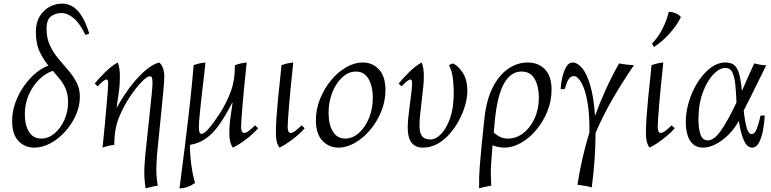

<svg xmlns="http://www.w3.org/2000/svg" viewBox="-20 -800 4259 1060"><path d="M237 -640Q237 -589 255.5 -549.5Q274 -510 301.5 -477Q329 -444 356.5 -412.5Q384 -381 402.5 -345.5Q421 -310 421 -266Q421 -215 399 -165Q377 -115 340 -74Q303 -33 258.5 -9Q214 15 169 15Q117 15 82 -21.5Q47 -58 47 -132Q47 -186 65.5 -235.5Q84 -285 113.5 -326.5Q143 -368 178 -397Q213 -426 247 -438Q219 -472 198.5 -515.5Q178 -559 178 -624Q178 -675 199 -709.5Q220 -744 253 -762Q286 -780 323 -780Q350 -780 376 -767Q402 -754 426.5 -718.5Q451 -683 473 -615L452 -607Q421 -671 387 -699.5Q353 -728 318 -728Q287 -728 262 -710Q237 -692 237 -640ZM117 -168Q117 -110 140 -72.5Q163 -35 208 -35Q247 -35 280.5 -63Q314 -91 335 -137Q356 -183 356 -236Q356 -276 344 -306Q332 -336 312.5 -360.5Q293 -385 272 -409Q234 -397 198.5 -363.5Q163 -330 140 -279.5Q117 -229 117 -168Z M546 15Q548 -6 552 -43.5Q556 -81 560 -126Q564 -171 568 -214.5Q572 -258 574.5 -292Q577 -326 577 -341Q577 -361 568 -361Q554 -361 519 -323L503 -339Q529 -371 562.5 -403.5Q596 -436 630 -455Q636 -442 639 -421.5Q642 -401 642 -376Q642 -337 637 -298Q632 -259 624 -208H626Q665 -278 707 -331Q749 -384 788.5 -416Q828 -448 859 -455Q873 -444 880 -423Q887 -402 887 -376Q887 -355 882 -300Q877 -245 869 -167Q861 -89 852 2Q846 55 843.5 112Q841 169 851 225Q816 230 784 240Q774 180 777.5 119Q781 58 788 0Q797 -83 804.5 -154.5Q812 -226 817 -275Q822 -324 822 -341Q822 -362 819 -370.5Q816 -379 808 -379Q792 -379 761.5 -347.5Q731 -316 696 -264Q663 -215 637 -152Q611 -89 611 0Q578 3 546 15Z M971 240Q990 92 1003 -11Q1016 -114 1023.5 -183.5Q1031 -253 1036 -299Q1041 -345 1043.5 -377.5Q1046 -410 1049 -440Q1081 -452 1114 -455Q1110 -410 1103.5 -357.5Q1097 -305 1091.5 -254Q1086 -203 1082 -162.5Q1078 -122 1078 -99Q1078 -78 1081.5 -69.5Q1085 -61 1092 -61Q1108 -61 1134.5 -92.5Q1161 -124 1195 -176Q1227 -226 1252 -289Q1277 -352 1277 -440Q1309 -452 1342 -455Q1340 -434 1336 -396.5Q1332 -359 1327.5 -314Q1323 -269 1319.5 -225.5Q1316 -182 1313.5 -148Q1311 -114 1311 -99Q1311 -88 1314.5 -77Q1318 -66 1328 -66Q1338 -66 1353.5 -77.5Q1369 -89 1388 -108L1405 -92Q1377 -60 1338 -30.5Q1299 -1 1266 15Q1246 -11 1246 -64Q1246 -103 1251 -142Q1256 -181 1264 -233H1262Q1226 -163 1192 -114Q1158 -65 1119 -37Q1080 -9 1029 0Q1028 27 1031.5 67.5Q1035 108 1042 147Q1049 186 1057 210Q1014 240 971 240Z M1645 -108 1662 -92Q1634 -60 1595 -30.5Q1556 -1 1523 15Q1503 -11 1503 -64Q1503 -104 1506.5 -153.5Q1510 -203 1515 -255Q1520 -307 1525.5 -355Q1531 -403 1534 -440Q1566 -452 1599 -455Q1597 -434 1593 -396.5Q1589 -359 1584.5 -314Q1580 -269 1576.5 -225.5Q1573 -182 1570.5 -148Q1568 -114 1568 -99Q1568 -88 1571.5 -77Q1575 -66 1585 -66Q1595 -66 1610.5 -77.5Q1626 -89 1645 -108Z M1848 15Q1797 15 1760.5 -22.5Q1724 -60 1724 -137Q1724 -197 1747 -254Q1770 -311 1807.5 -356.5Q1845 -402 1891 -428.5Q1937 -455 1983 -455Q2036 -455 2072 -417Q2108 -379 2108 -302Q2108 -241 2084.5 -184Q2061 -127 2023 -82Q1985 -37 1939 -11Q1893 15 1848 15ZM1886 -35Q1927 -35 1962 -66.5Q1997 -98 2018 -150Q2039 -202 2038 -263Q2038 -302 2028 -334Q2018 -366 1998 -385.5Q1978 -405 1945 -405Q1904 -405 1869.5 -373Q1835 -341 1814.5 -289.5Q1794 -238 1794 -177Q1794 -112 1818 -73.5Q1842 -35 1886 -35Z M2480 -450Q2507 -439 2533.5 -400.5Q2560 -362 2560 -297Q2560 -262 2548.5 -220.5Q2537 -179 2515 -137.5Q2493 -96 2463 -61.5Q2433 -27 2395.5 -6Q2358 15 2315 15Q2231 15 2231 -95Q2231 -121 2234.5 -155Q2238 -189 2243 -225Q2248 -261 2251.5 -291.5Q2255 -322 2255 -341Q2255 -361 2246 -361Q2232 -361 2197 -323L2181 -339Q2207 -371 2240.5 -403.5Q2274 -436 2308 -455Q2314 -442 2317 -421.5Q2320 -401 2320 -376Q2320 -354 2316.5 -318Q2313 -282 2308 -242.5Q2303 -203 2299.5 -167.5Q2296 -132 2296 -109Q2296 -75 2304.5 -58Q2313 -41 2327 -35.5Q2341 -30 2355 -30Q2386 -30 2415.5 -60.5Q2445 -91 2465 -148Q2485 -205 2485 -285Q2485 -326 2480.5 -365.5Q2476 -405 2459 -441Z M2893 -455Q2952 -455 2988.5 -417.5Q3025 -380 3025 -305Q3025 -242 3001.5 -184.5Q2978 -127 2940 -82Q2902 -37 2856 -11Q2810 15 2765 15Q2754 15 2736 12.5Q2718 10 2699 2Q2699 11 2698 19Q2694 65 2691 111Q2688 157 2692 225Q2676 228 2658.5 231.5Q2641 235 2625 240Q2624 180 2628.5 120.5Q2633 61 2639 1L2654 -143Q2665 -248 2700.5 -317.5Q2736 -387 2786.5 -421Q2837 -455 2893 -455ZM2711 -124Q2710 -109 2708.5 -95Q2707 -81 2706 -68Q2722 -54 2740 -44.5Q2758 -35 2784 -35Q2830 -35 2868.5 -64.5Q2907 -94 2931 -145.5Q2955 -197 2955 -262Q2955 -321 2932.5 -363Q2910 -405 2859 -405Q2799 -405 2761.5 -337Q2724 -269 2711 -124Z M3398 -450Q3415 -446 3439.5 -443.5Q3464 -441 3480 -440Q3414 -344 3360 -250Q3306 -156 3268 -66Q3268 -1 3263 74Q3258 149 3247 235Q3234 230 3210 226Q3186 222 3168 220Q3179 148 3195.5 75.5Q3212 3 3234 -69Q3235 -159 3226 -219Q3217 -279 3203 -314.5Q3189 -350 3174.5 -365Q3160 -380 3150 -380Q3131 -380 3119.5 -363Q3108 -346 3098 -308H3075Q3077 -342 3085 -375.5Q3093 -409 3107 -432Q3121 -455 3141 -455Q3167 -455 3193 -425Q3219 -395 3238.5 -329.5Q3258 -264 3265 -160Q3291 -232 3324 -305Q3357 -378 3398 -450Z M3688 -108 3705 -92Q3677 -60 3638 -30.5Q3599 -1 3566 15Q3546 -11 3546 -64Q3546 -104 3549.5 -153.5Q3553 -203 3558 -255Q3563 -307 3568.5 -355Q3574 -403 3577 -440Q3609 -452 3642 -455Q3640 -434 3636 -396.5Q3632 -359 3627.5 -314Q3623 -269 3619.5 -225.5Q3616 -182 3613.5 -148Q3611 -114 3611 -99Q3611 -88 3614.5 -77Q3618 -66 3628 -66Q3638 -66 3653.5 -77.5Q3669 -89 3688 -108ZM3672 -734Q3689 -735 3708.5 -727.5Q3728 -720 3739 -706Q3718 -661 3676.5 -615Q3635 -569 3590 -540L3580 -560Q3616 -597 3639 -644Q3662 -691 3672 -734Z M4210 -440Q4208 -435 4195 -408.5Q4182 -382 4163 -344Q4144 -306 4124 -265Q4104 -224 4086 -190Q4092 -132 4102 -96Q4112 -60 4130 -60Q4147 -60 4158 -88.5Q4169 -117 4179 -162H4202Q4200 -122 4192.5 -81.5Q4185 -41 4170.5 -13Q4156 15 4132 15Q4104 15 4086 -27Q4068 -69 4059 -133Q4037 -92 4004 -58.5Q3971 -25 3933.5 -5Q3896 15 3861 15Q3827 15 3806 -4Q3785 -23 3775.5 -55Q3766 -87 3766 -125Q3766 -181 3783.5 -239Q3801 -297 3832 -346Q3863 -395 3902.5 -425Q3942 -455 3986 -455Q4013 -455 4031 -442.5Q4049 -430 4059.5 -396Q4070 -362 4076 -298Q4091 -333 4108 -371Q4125 -409 4144 -450Q4160 -446 4175.5 -443Q4191 -440 4210 -440ZM3836 -139Q3836 -89 3847.5 -57Q3859 -25 3887 -25Q3923 -25 3961 -80Q3999 -135 4046 -234Q4044 -286 4040 -329.5Q4036 -373 4024 -399Q4012 -425 3984 -425Q3953 -425 3918.5 -389.5Q3884 -354 3860 -289.5Q3836 -225 3836 -139Z"/></svg>

Font: Bona Nova
Style: Italic
Weight: 400
Italic angle: -4°
Designer: Mateusz Machalski
Foundry: Capitalics
Version: Version 4.001; ttfautohint (v1.8.3)